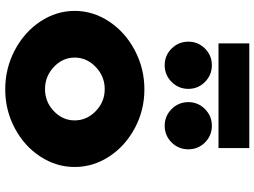

<svg xmlns="http://www.w3.org/2000/svg" viewBox="-142 -836 992 749"><g transform="rotate(90 354.5 -461.0)"><path d="M148.9 -816.9V-937H557.1V-816.9ZM168.9 -634Q142.1 -661.1 142.1 -699.2Q142.1 -737.3 168.9 -764.2Q195.8 -791 233.9 -791Q272 -791 299.1 -764.2Q326.2 -737.3 326.2 -699.2Q326.2 -661.1 299.1 -634Q272 -606.9 233.9 -606.9Q195.8 -606.9 168.9 -634ZM405 -634Q377.9 -661.1 377.9 -699.2Q377.9 -737.3 405 -764.2Q432.1 -791 470.2 -791Q508.3 -791 535.2 -764.2Q562 -737.3 562 -699.2Q562 -661.1 535.2 -634Q508.3 -606.9 470.2 -606.9Q432.1 -606.9 405 -634ZM328.1 15.1Q246.1 15.1 175.3 -22.2Q104.5 -59.6 63.2 -122.1Q22 -184.6 22 -255.9Q22 -327.1 63.2 -389.9Q104.5 -452.6 175.5 -490.2Q246.6 -527.8 328.1 -527.8Q409.7 -527.8 479.7 -490.2Q549.8 -452.6 590.3 -390.1Q630.9 -327.6 630.9 -255.9Q630.9 -184.1 590.3 -121.8Q549.8 -59.6 479.7 -22.2Q409.7 15.1 328.1 15.1ZM240.7 -337.9Q204.1 -302.7 204.1 -255.9Q204.1 -209 240.7 -174.6Q277.3 -140.1 327.1 -140.1Q377 -140.1 413.1 -174.6Q449.2 -209 449.2 -255.9Q449.2 -302.7 413.1 -337.9Q377 -373 327.1 -373Q277.3 -373 240.7 -337.9Z"/></g></svg>

Font: Hussar Preview
Style: Bold
Weight: 700
Foundry: Cannot Into Space Fonts, PlusOne Fonts
Version: Version 2.29RC2 "Millennial"